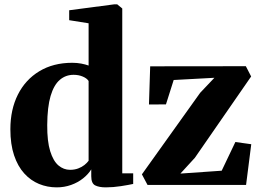

<svg xmlns="http://www.w3.org/2000/svg" viewBox="-20 -838 1178 870"><path d="M237 11Q194.5 11 156.8 -4.5Q119 -20 89.8 -52.2Q60.5 -84.5 43.8 -134.2Q27 -184 27 -252.5Q27 -341.5 61 -409.2Q95 -477 158.2 -515.2Q221.5 -553.5 307.5 -553.5Q329 -553.5 348.5 -549.8Q368 -546 381.5 -541V-732.5L293.5 -746.5V-791.5L498.5 -818.5H511L534 -799.5V-52.5H583.5V-4.5Q563 0 527.8 5.5Q492.5 11 459.5 11Q429 11 411.2 2Q393.5 -7 393.5 -39.5V-70.5Q380 -48.5 356.5 -29.8Q333 -11 302.2 0Q271.5 11 237 11ZM297.5 -68.5Q318 -68.5 334.5 -74.8Q351 -81 362.8 -90.5Q374.5 -100 381.5 -109.5V-471Q374 -483 355.2 -491Q336.5 -499 313.5 -499Q277.5 -499 250.8 -476Q224 -453 209.2 -403Q194.5 -353 194 -271.5Q193.5 -197.5 207.5 -152.8Q221.5 -108 245 -88.2Q268.5 -68.5 297.5 -68.5ZM951.5 -485.5 767 -475.5 732 -365 655 -364.5 660.5 -537.5 1094 -538 1118 -491.5 863 -123 797.5 -51.5 984.5 -64.5 1046.5 -194.5 1118.5 -184.5 1095 0H648.5L623 -48L887 -417.5Z"/></svg>

Font: Merriweather 60pt ExtraBold
Style: Regular
Weight: 800
Version: Version 2.100